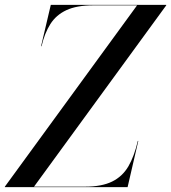

<svg xmlns="http://www.w3.org/2000/svg" viewBox="-70 -770 704 790"><path d="M-50 0V-2L494 -748H314Q245.5 -748 203.2 -728.2Q161 -708.5 137.2 -671Q113.5 -633.5 101 -580H99L139 -750H614V-748L70 -2H280Q348.5 -2 391 -22.8Q433.5 -43.5 458 -85.2Q482.5 -127 497 -190H499L455 0Z"/></svg>

Font: Bodoni Moda 96pt
Style: Italic
Weight: 400
Italic angle: -13°
Version: Version 2.004